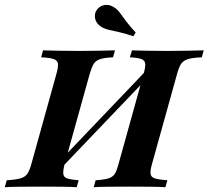

<svg xmlns="http://www.w3.org/2000/svg" viewBox="-45 -781 870 801"><path d="M346 0 354 -29Q392.7 -31.5 410.5 -37.9Q428.2 -44.4 435.9 -58.9Q443.5 -73.4 450 -98.4L554 -472.6Q562.1 -500.8 560.9 -514.9Q559.7 -529 544.8 -534.7Q529.8 -540.3 496.8 -541.9L505.6 -571Q526.6 -570.2 563.3 -569.4Q600 -568.5 648.4 -568.5Q697.6 -568.5 737.9 -569.4Q778.2 -570.2 804.8 -571L796.8 -541.9Q757.3 -540.3 737.9 -533.9Q718.5 -527.4 709.7 -513.3Q700.8 -499.2 693.5 -471.8L589.5 -98.4Q581.5 -70.2 583.1 -56Q584.7 -41.9 601.2 -36.7Q617.7 -31.5 653.2 -29L645.2 0Q621.8 -1.6 583.1 -2Q544.4 -2.4 494.4 -2.4Q445.2 -2.4 406.9 -2Q368.5 -1.6 346 0ZM-25 0 -16.9 -29Q23.4 -31.5 42.3 -37.5Q61.3 -43.5 70.2 -57.7Q79 -71.8 86.3 -98.4L190.3 -472.6Q198.4 -500.8 196.8 -514.9Q195.2 -529 178.6 -534.7Q162.1 -540.3 126.6 -541.9L134.7 -571Q157.3 -570.2 195.6 -569.4Q233.9 -568.5 283.9 -568.5Q330.6 -568.5 369.4 -569.4Q408.1 -570.2 434.7 -571L426.6 -541.9Q389.5 -540.3 371.4 -533.9Q353.2 -527.4 345.2 -513.3Q337.1 -499.2 329 -471.8L225 -98.4Q217.7 -70.2 219 -56Q220.2 -41.9 235.5 -36.7Q250.8 -31.5 283.1 -29L275 0Q252.4 -1.6 214.9 -2Q177.4 -2.4 129.8 -2.4Q78.2 -2.4 38.7 -2Q-0.8 -1.6 -25 0ZM191.1 -59.7 191.9 -96 594.4 -517.7 593.5 -480.6ZM511.3 -629.8Q475.8 -641.9 450.8 -647.2Q425.8 -652.4 407.7 -656.9Q389.5 -661.3 375.8 -670.2Q356.5 -683.1 352 -702.8Q347.6 -722.6 358.1 -738.7Q369.4 -755.6 389.5 -759.7Q409.7 -763.7 429 -751.6Q443.5 -743.5 454.4 -728.6Q465.3 -713.7 480.6 -693.1Q496 -672.6 521 -645.2Z"/></svg>

Font: Playfair 5pt SemiExpanded Light ExtraBold
Style: Italic
Weight: 800
Italic angle: -15.6°
Version: Version 2.001;gftools[0.9.30]